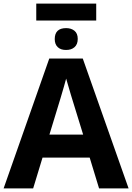

<svg xmlns="http://www.w3.org/2000/svg" viewBox="-20 -1040 730 1060"><path d="M439 -296.9Q351.1 -580.1 345.2 -606Q329.1 -543.5 252.9 -296.9ZM526.9 0 475.1 -169.9H214.8L163.1 0H0L252 -716.8H437L689.9 0ZM282.2 -824.2Q282.2 -884.8 345.2 -884.8Q373 -884.8 391.1 -870.1Q409.2 -855.5 409.2 -825.2Q409.2 -794.9 391.1 -779.3Q373 -763.7 344.7 -764.2Q316.4 -763.7 299.3 -779.3Q282.2 -794.9 282.2 -824.2ZM180.2 -1020H511.2V-926.8H180.2Z"/></svg>

Font: NotoSans-Bold
Style: Bold
Weight: 700
Designer: Monotype Design team
Foundry: Monotype Imaging Inc.
Version: Version 1.04